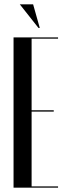

<svg xmlns="http://www.w3.org/2000/svg" viewBox="-20 -873 313 893"><path d="M250 -699V-693H127V-360H230V-354H127V-6H250V0H43V-699ZM159 -743 72 -853H134L165 -743Z"/></svg>

Font: Moniqa SemBd Narrow Display
Style: Regular
Weight: 600
Width: 4
Designer: Rajesh Rajput
Foundry: Rajesh Rajput
Version: Version 1.000